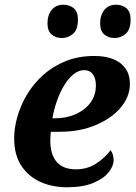

<svg xmlns="http://www.w3.org/2000/svg" viewBox="-20 -783 575 813"><path d="M262.9 10Q202 10 151.5 -12.5Q101 -35 70.5 -81Q40 -127 40 -197.3Q40 -241.5 54 -290.3Q68 -339 95.5 -384.5Q123 -430 164 -466.5Q205 -503 259 -524.5Q313 -546 378.9 -546Q450.5 -546 490.2 -515.1Q530 -484.3 530 -428.1Q530 -374 491.5 -328Q453 -282 385.7 -253.5Q318.3 -225 232 -225H195.1Q194.1 -214.7 193.5 -204.8Q193 -195 193 -187Q193 -129 220 -97.5Q247 -66 301.9 -66Q350.7 -66 388.9 -91.5Q427 -117 448 -147Q461 -131 461 -104Q461 -80 440 -53.5Q419 -27 375.4 -8.5Q331.7 10 262.9 10ZM210.6 -282Q261 -282 300.5 -299.6Q340 -317.2 363 -348.3Q386 -379.5 386 -421Q386 -452 373 -469Q360 -486 336.5 -486Q313 -486 290.8 -468Q268.6 -450 250.8 -420Q233 -390 220.5 -354Q208 -318 202 -282ZM465.5 -622Q438 -622 421 -637.5Q404 -653 404 -684Q404 -719 421.9 -741Q439.9 -763 470.8 -763Q498 -763 515.5 -748Q533 -733.1 533 -700.6Q533 -657 511.8 -639.5Q490.5 -622 465.5 -622ZM242.5 -622Q215 -622 198 -637.5Q181 -653 181 -684Q181 -719 198.9 -741Q216.9 -763 247.8 -763Q275 -763 292.5 -748Q310 -733.1 310 -700.6Q310 -657 288.8 -639.5Q267.5 -622 242.5 -622Z"/></svg>

Font: Noto Serif
Style: Italic
Weight: 400
Italic angle: -12°
Designer: Monotype Design Team
Foundry: Monotype Imaging Inc.
Version: Version 2.013